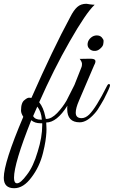

<svg xmlns="http://www.w3.org/2000/svg" viewBox="-136 -646 601 1014"><path d="M-61 348Q-116 348 -116 293Q-116 213 -13 -29Q-25 -48 -25 -62Q-25 -105 -6 -118Q8 -130 17.5 -130Q27 -130 30 -129Q87 -258 138 -364.5Q189 -471 235 -556Q253 -592 272 -609Q291 -626 320 -626Q322 -626 327.5 -625Q333 -624 339.5 -623Q346 -622 353 -621.5Q360 -621 364 -621Q318 -578 232 -427Q189 -352 149 -272Q109 -192 71 -106Q94 -77 103 -31L106 -18H109Q136 -18 166 -49Q181 -65 193 -81Q205 -97 215 -114L257 -197L295 -293Q297 -299 297 -309Q297 -319 285 -335L340 -336Q363 -336 367 -327.5Q371 -319 361 -301L281 -114Q264 -75 264 -51Q264 -22 295 -22Q315 -22 335 -41Q372 -78 429 -192Q436 -206 443 -201Q445 -199 445 -194.5Q445 -190 437 -172Q433 -164 429.5 -156Q426 -148 422 -141Q419 -134 413 -122.5Q407 -111 397 -95Q379 -63 364 -47Q323 0 285 0Q219 0 219 -70Q219 -75 219 -79Q219 -83 220 -88Q164 1 108 1Q108 9 109 21.5Q110 34 109 53.5Q108 73 104 99.5Q100 126 91 162Q73 235 30 291Q-12 348 -61 348ZM-62 293Q-62 322 -46 322Q-27 322 6 277Q40 234 63 155Q87 79 87 15V5H78Q48 5 29 -11Q-62 217 -62 293ZM327 -418Q330 -435 344 -447Q358 -459 375 -459Q392 -459 401.5 -448.5Q411 -438 411 -430Q411 -422 409 -411.5Q407 -401 393 -389Q382 -379 369.5 -377.5Q357 -376 347 -380.5Q337 -385 331 -394.5Q325 -404 327 -418ZM85 -14Q82 -57 61 -83L39 -33Q49 -14 79 -14Z"/></svg>

Font: #9Slide05 Great Vibes
Style: Regular
Weight: 400
Designer: Robert E. Leuschke
Foundry: Robert E. Leuschke
Version: Version 1.001